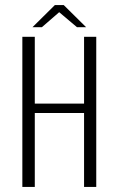

<svg xmlns="http://www.w3.org/2000/svg" viewBox="-20 -736 467 756"><path d="M68 0V-591H117V-328H311V-591H359V0H311V-291H117V0ZM108 -629 196 -716H231L319 -629H283L213 -688L145 -629Z"/></svg>

Font: Alumni Sans Thin Light
Style: Regular
Weight: 300
Version: Version 1.018